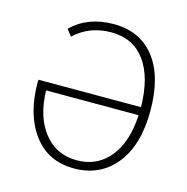

<svg xmlns="http://www.w3.org/2000/svg" viewBox="-102 -768 852 876"><g transform="rotate(15 324.0 -329.5)"><path d="M545.9 -298.8H108.9Q111.8 -174.8 170.4 -100.8Q229 -26.9 325.4 -26.9Q421.9 -26.9 480.5 -98.4Q539.1 -169.9 545.9 -298.8ZM154.8 -564.9 130.9 -596.2Q208 -671.4 331.1 -671.1Q454.1 -670.9 523.4 -582.5Q592.8 -494.1 592.8 -332Q592.8 -169.9 519.8 -78.9Q446.8 12.2 323.2 12.2Q199.7 12.2 130.9 -80.8Q62 -173.8 62 -326.2L63 -336.9H546.9Q544.9 -478 488.5 -554.9Q432.1 -631.8 328.6 -631.8Q225.1 -631.8 154.8 -564.9Z"/></g></svg>

Font: SourceSansPro-Light
Style: Regular
Weight: 300
Designer: Paul D. Hunt
Foundry: Adobe Systems Incorporated
Version: Version 2.020;PS 2.0;hotconv 1.0.86;makeotf.lib2.5.63406